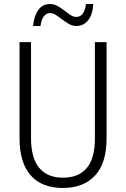

<svg xmlns="http://www.w3.org/2000/svg" viewBox="-20 -923 626 953"><path d="M509 -236Q509 -114 452 -52Q395 10 292 10Q187 10 132 -53Q77 -116 77 -237V-714H134V-238Q134 -139 174.5 -90Q215 -41 293 -41Q370 -41 410.5 -89Q451 -137 451 -235V-714H509ZM359 -794Q340 -794 324 -803Q308 -812 285 -829Q266 -844 253.5 -851Q241 -858 228 -858Q210 -858 197.5 -842Q185 -826 181 -794H144Q149 -845 170.5 -874Q192 -903 228 -903Q247 -903 264 -894Q281 -885 303 -868Q322 -853 334 -846Q346 -839 359 -839Q398 -839 407 -903H443Q440 -851 417.5 -822.5Q395 -794 359 -794Z"/></svg>

Font: Noto Sans Display Light Narrow
Style: Regular
Weight: 300
Width: 4
Designer: Monotype Design team
Foundry: Monotype Imaging Inc.
Version: Version 1.000